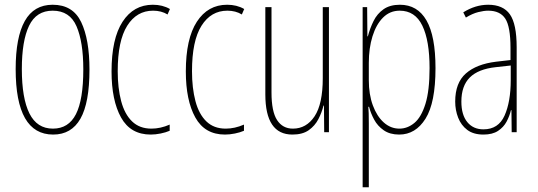

<svg xmlns="http://www.w3.org/2000/svg" viewBox="-20 -557 2266 809"><path d="M357 -264Q357 -124 319 -57Q281 10 204 10Q46 10 46 -266Q46 -400 84.5 -468.5Q123 -537 202 -537Q287 -537 322 -464Q357 -391 357 -264ZM72 -266Q72 -143 104 -79Q136 -15 203 -15Q269 -15 300 -76Q331 -137 331 -265Q331 -380 302.5 -446Q274 -512 202 -512Q133 -512 102.5 -448.5Q72 -385 72 -266Z M615 10Q530 10 490 -62Q450 -134 450 -256Q450 -394 496.5 -465.5Q543 -537 624 -537Q665 -537 696 -519L686 -496Q660 -512 625 -512Q556 -512 516 -448.5Q476 -385 476 -257Q476 -186 490.5 -131Q505 -76 536.5 -45.5Q568 -15 618 -15Q656 -15 695 -32V-6Q679 1 657 5.5Q635 10 615 10Z M928 10Q843 10 803 -62Q763 -134 763 -256Q763 -394 809.5 -465.5Q856 -537 937 -537Q978 -537 1009 -519L999 -496Q973 -512 938 -512Q869 -512 829 -448.5Q789 -385 789 -257Q789 -186 803.5 -131Q818 -76 849.5 -45.5Q881 -15 931 -15Q969 -15 1008 -32V-6Q992 1 970 5.5Q948 10 928 10Z M1366 -527V0H1346L1345 -112H1343Q1336 -83 1321.5 -55Q1307 -27 1281 -8.5Q1255 10 1212 10Q1098 10 1098 -159V-527H1124V-167Q1124 -87 1147.5 -51Q1171 -15 1214 -15Q1271 -15 1305.5 -67Q1340 -119 1340 -228V-527Z M1665 -537Q1739 -537 1777 -471Q1815 -405 1815 -270Q1815 -124 1773 -57Q1731 10 1662 10Q1623 10 1597 -8Q1571 -26 1556.5 -53Q1542 -80 1535 -107H1532Q1533 -98 1533.5 -79.5Q1534 -61 1534 -37V232H1508V-527H1527L1528 -404H1530Q1539 -438 1554 -468.5Q1569 -499 1596 -518Q1623 -537 1665 -537ZM1664 -512Q1623 -512 1594 -483Q1565 -454 1549.5 -404Q1534 -354 1534 -292V-219Q1534 -159 1551 -113Q1568 -67 1597 -41Q1626 -15 1663 -15Q1697 -15 1726 -39Q1755 -63 1772.5 -119Q1790 -175 1790 -270Q1790 -386 1759.5 -449Q1729 -512 1664 -512Z M2037 -537Q2100 -537 2128.5 -496.5Q2157 -456 2157 -358V0H2136L2135 -93H2133Q2127 -68 2114.5 -44.5Q2102 -21 2078.5 -5.5Q2055 10 2017 10Q1975 10 1949 -9.5Q1923 -29 1910.5 -61Q1898 -93 1898 -129Q1898 -208 1943 -247.5Q1988 -287 2070 -297L2131 -304V-355Q2131 -445 2109 -478.5Q2087 -512 2037 -512Q2019 -512 1995 -506Q1971 -500 1943 -483L1932 -505Q1983 -537 2037 -537ZM2069 -274Q1995 -266 1959.5 -230.5Q1924 -195 1924 -129Q1924 -73 1949 -42.5Q1974 -12 2017 -12Q2080 -12 2106 -70Q2132 -128 2132 -220V-281Z"/></svg>

Font: Noto Sans Hebrew ExtraCondensed Thin
Style: Regular
Weight: 100
Width: 2
Designer: Monotype Design Team
Foundry: Monotype Imaging Inc.
Version: Version 2.004; ttfautohint (v1.8.4.7-5d5b)